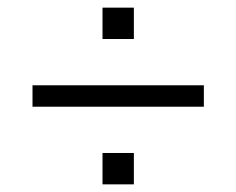

<svg xmlns="http://www.w3.org/2000/svg" viewBox="-20 -586 618 502"><path d="M65 -307V-363H513V-307ZM248 -104V-186H330V-104ZM248 -484V-566H330V-484Z"/></svg>

Font: Oxanium Light
Style: Regular
Weight: 300
Designer: Severin Meyer
Version: Version 1.000